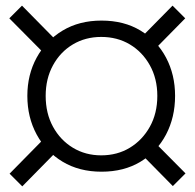

<svg xmlns="http://www.w3.org/2000/svg" viewBox="-20 -673 690 681"><path d="M139 -481 13 -608 58 -653 188 -521ZM59 -12 14 -57 135 -180 182 -137ZM593 -13 464 -144 509 -188 638 -58ZM512 -481 462 -521 592 -653 637 -608ZM340 -64Q261 -64 202 -99.5Q143 -135 110 -196Q77 -257 77 -333Q77 -408 110 -468.5Q143 -529 202 -564.5Q261 -600 340 -600Q420 -600 478.5 -564.5Q537 -529 569 -468.5Q601 -408 601 -333Q601 -257 569 -196Q537 -135 478.5 -99.5Q420 -64 340 -64ZM339 -122Q396 -122 440.5 -149Q485 -176 511.5 -223.5Q538 -271 538 -333Q538 -394 511.5 -441.5Q485 -489 440.5 -515.5Q396 -542 339 -542Q283 -542 238.5 -515.5Q194 -489 168 -441.5Q142 -394 142 -333Q142 -271 168 -223.5Q194 -176 238.5 -149Q283 -122 339 -122Z"/></svg>

Font: Azeret Mono Thin ExtraLight
Style: Regular
Weight: 250
Version: Version 1.002